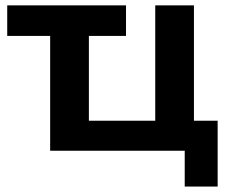

<svg xmlns="http://www.w3.org/2000/svg" viewBox="-20 -559 849 712"><path d="M665 132.8V0H166V-425.8H6.8V-539.1H447.3V-425.8H309.6V-111.3H555.7V-539.1H699.2V-111.3H787.1V132.8Z"/></svg>

Font: Min Sans Bold
Style: Regular
Weight: 700
Designer: Jinseong-Kim, NotoSansCJK, Nunito
Foundry: Jinseong-Kim
Version: Version 1.400;Glyphs 3.1.2 (3151)